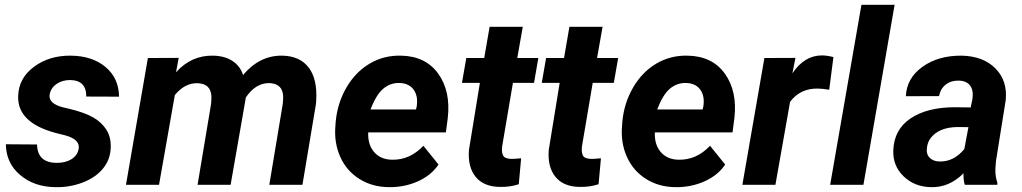

<svg xmlns="http://www.w3.org/2000/svg" viewBox="-20 -770 4258 800"><path d="M307.6 -148.9Q315.4 -188 253.4 -205.6L209 -216.8Q51.3 -260.3 55.7 -370.1Q58.1 -444.8 121.8 -491.9Q185.5 -539.1 275.4 -538.1Q364.7 -537.1 419.9 -490.7Q475.1 -444.3 476.1 -367.2L339.4 -367.7Q340.3 -435.5 272 -436.5Q239.7 -436.5 216.1 -420.4Q192.4 -404.3 187 -377Q179.7 -337.9 246.1 -321.8L265.6 -317.4Q333 -301.3 368.7 -280.5Q404.3 -259.8 423.6 -229Q442.9 -198.2 441.4 -155.3Q439.9 -105 408.9 -67.4Q377.9 -29.8 324 -9.3Q270 11.2 210.4 9.8Q122.6 8.8 64 -40.8Q5.4 -90.3 4.4 -168.9L134.3 -168Q136.2 -92.3 215.3 -91.3Q253.4 -91.3 278.1 -106.9Q302.7 -122.6 307.6 -148.9Z M724.6 -528.8 713.4 -468.8Q777.3 -540 868.2 -538.1Q917 -537.1 949.2 -515.6Q981.4 -494.1 992.7 -457.5Q1062.5 -540 1156.7 -538.1Q1229.5 -536.6 1266.4 -488.3Q1303.2 -439.9 1297.4 -348.6L1296.4 -336.4L1240.2 0H1102.1L1158.2 -337.4Q1160.2 -355.5 1159.7 -371.1Q1156.2 -422.4 1101.1 -423.8Q1044.4 -423.8 1003.9 -363.3L1002.4 -352.1L940.9 0H803.2L859.4 -336.4Q861.3 -354.5 860.8 -370.1Q857.4 -421.9 802.7 -423.3Q750.5 -424.8 708.5 -374L642.6 0H504.9L596.2 -528.3Z M1600.6 9.8Q1531.2 9.3 1477.8 -24.2Q1424.3 -57.6 1397.9 -116Q1371.6 -174.3 1377.4 -244.6L1378.9 -264.2Q1386.2 -341.3 1423.8 -405.8Q1461.4 -470.2 1520.5 -505.1Q1579.6 -540 1651.4 -538.1Q1753.4 -536.1 1805.9 -463.1Q1858.4 -390.1 1845.7 -278.3L1837.9 -218.3H1514.2Q1512.2 -167 1539.1 -136.2Q1565.9 -105.5 1612.3 -104.5Q1687.5 -102.5 1744.1 -162.6L1807.1 -84.5Q1777.3 -39.6 1721.2 -14.4Q1665 10.7 1600.6 9.8ZM1644.5 -424.3Q1606.4 -425.3 1576.9 -400.4Q1547.4 -375.5 1523.9 -314H1713.4L1716.3 -326.7Q1719.2 -346.2 1716.8 -363.8Q1711.9 -392.1 1692.9 -408Q1673.8 -423.8 1644.5 -424.3Z M2158.2 -658.2 2135.3 -528.3H2223.1L2205.1 -424.8H2117.2L2072.3 -160.2Q2069.3 -135.3 2076.2 -122.1Q2083 -108.9 2109.4 -107.9Q2117.2 -107.4 2151.4 -110.4L2141.6 -2.4Q2105 9.8 2062.5 8.8Q1994.6 7.8 1961.4 -33.7Q1928.2 -75.2 1934.1 -146L1979.5 -424.8H1904.8L1922.9 -528.3H1997.6L2020 -658.2Z M2490.7 -658.2 2467.8 -528.3H2555.7L2537.6 -424.8H2449.7L2404.8 -160.2Q2401.9 -135.3 2408.7 -122.1Q2415.5 -108.9 2441.9 -107.9Q2449.7 -107.4 2483.9 -110.4L2474.1 -2.4Q2437.5 9.8 2395 8.8Q2327.1 7.8 2293.9 -33.7Q2260.7 -75.2 2266.6 -146L2312 -424.8H2237.3L2255.4 -528.3H2330.1L2352.5 -658.2Z M2794.9 9.8Q2725.6 9.3 2672.1 -24.2Q2618.7 -57.6 2592.3 -116Q2565.9 -174.3 2571.8 -244.6L2573.2 -264.2Q2580.6 -341.3 2618.2 -405.8Q2655.8 -470.2 2714.8 -505.1Q2773.9 -540 2845.7 -538.1Q2947.8 -536.1 3000.2 -463.1Q3052.7 -390.1 3040 -278.3L3032.2 -218.3H2708.5Q2706.5 -167 2733.4 -136.2Q2760.3 -105.5 2806.6 -104.5Q2881.8 -102.5 2938.5 -162.6L3001.5 -84.5Q2971.7 -39.6 2915.5 -14.4Q2859.4 10.7 2794.9 9.8ZM2838.9 -424.3Q2800.8 -425.3 2771.2 -400.4Q2741.7 -375.5 2718.3 -314H2907.7L2910.6 -326.7Q2913.6 -346.2 2911.1 -363.8Q2906.2 -392.1 2887.2 -408Q2868.2 -423.8 2838.9 -424.3Z M3435.1 -396Q3406.7 -400.9 3388.7 -400.9Q3314.9 -402.8 3272 -345.7L3210.9 0H3073.2L3165 -528.3L3294.4 -528.8L3281.7 -464.4Q3331.5 -539.1 3404.8 -539.1Q3425.3 -539.1 3452.6 -532.2Z M3577.6 0H3439L3569.3 -750H3707.5Z M4000 0Q3993.7 -20 3994.6 -47.9Q3935.1 11.7 3859.9 9.8Q3790.5 8.8 3744.9 -35.4Q3699.2 -79.6 3702.1 -144.5Q3705.6 -231 3774.7 -277.1Q3843.8 -323.2 3960 -323.2L4024.4 -322.3L4031.2 -354Q4034.2 -370.1 4032.7 -384.8Q4030.3 -407.7 4015.4 -420.7Q4000.5 -433.6 3976.1 -434.1Q3943.8 -435.1 3921.4 -418.2Q3898.9 -401.4 3892.6 -369.6L3754.4 -369.1Q3757.8 -444.8 3824 -491.9Q3890.1 -539.1 3987.3 -538.1Q4077.1 -536.1 4127.9 -484.6Q4178.7 -433.1 4170.4 -352.1L4129.9 -99.1L4127.4 -67.9Q4126.5 -33.2 4135.7 -9.3L4135.3 0ZM3894 -97.2Q3953.6 -95.2 3998 -148.9L4015.1 -240.2L3967.3 -240.7Q3891.1 -238.8 3857.4 -194.3Q3845.2 -178.2 3842.3 -154.8Q3838.4 -128.4 3853.3 -113Q3868.2 -97.7 3894 -97.2Z"/></svg>

Font: RobotoDraft
Style: Bold Italic
Weight: 700
Italic angle: -12°
Version: Version 2.001150; 2014